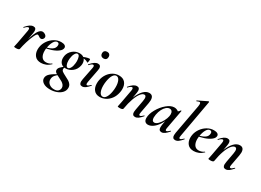

<svg xmlns="http://www.w3.org/2000/svg" viewBox="-29 -1619 3793 2794"><g transform="rotate(30 1868.0 -222.0)"><path d="M297 -395Q321 -395 343.5 -378Q366 -361 366 -339Q366 -323 353.5 -307.5Q341 -292 322 -292Q304 -292 283 -309Q276 -314 269 -318Q262 -322 255 -322Q238 -322 213 -269Q188 -216 165.5 -142Q143 -68 133 -12L123 -13Q153 -175 196.5 -285Q240 -395 297 -395ZM44 0Q45 -7 50.5 -30Q56 -53 60 -74L101 -297Q103 -313 103 -318Q103 -346 85 -346Q65 -346 28 -306Q27 -305 25 -305Q21 -305 19 -308.5Q17 -312 20 -315Q56 -357 84.5 -376Q113 -395 142 -395Q167 -395 178 -381.5Q189 -368 189 -342Q189 -327 186 -309L133 -12Q131 -3 117 2.5Q103 8 77 8Q44 8 44 0Z M360 -136Q360 -158 365 -185Q375 -239 409.5 -288Q444 -337 496 -368Q548 -399 608 -399Q646 -399 667 -386Q688 -373 688 -350Q688 -315 648 -283.5Q608 -252 544 -230Q480 -208 411 -201L413 -214Q495 -227 541.5 -256Q588 -285 588 -336Q588 -353 579.5 -362.5Q571 -372 556 -372Q523 -372 498 -329Q473 -286 462 -218Q458 -194 458 -166Q458 -105 483 -68.5Q508 -32 557 -32Q578 -32 602.5 -39.5Q627 -47 647 -63H648Q651 -63 653.5 -60Q656 -57 654 -55Q618 -20 578 -4Q538 12 498 12Q429 12 394.5 -30Q360 -72 360 -136Z M648 181Q648 136 691 99Q734 62 818 18L825 26Q787 51 762.5 80Q738 109 738 151Q738 194 772 222Q806 250 856 250Q902 250 924 227.5Q946 205 946 174Q946 148 930.5 128.5Q915 109 894 96Q873 83 836 65Q791 44 769 27Q747 10 747 -14Q747 -40 769.5 -64Q792 -88 840 -123L847 -116Q837 -111 830.5 -98.5Q824 -86 824 -74Q824 -51 844 -36Q864 -21 908 1Q947 20 970.5 34.5Q994 49 1011 72Q1028 95 1028 127Q1028 173 997 208Q966 243 915 262Q864 281 805 281Q732 281 690 252.5Q648 224 648 181ZM741 -212Q741 -228 744 -246Q756 -309 806 -350.5Q856 -392 920 -392Q973 -392 1001.5 -361Q1030 -330 1030 -282Q1030 -262 1026 -246Q1012 -179 961 -138.5Q910 -98 849 -98Q797 -98 769 -130Q741 -162 741 -212ZM939 -237Q941 -257 941 -269Q941 -311 930 -341Q919 -371 896 -371Q874 -371 855 -337Q836 -303 831 -253Q829 -229 829 -219Q829 -175 842 -147.5Q855 -120 875 -120Q897 -120 915.5 -152.5Q934 -185 939 -237ZM1089 -396Q1094 -396 1094 -380Q1094 -363 1089.5 -345Q1085 -327 1081 -330Q1065 -342 1044 -348.5Q1023 -355 1002 -355Q978 -355 958 -346L957 -353Q987 -372 1023.5 -384Q1060 -396 1089 -396Z M1141 -47Q1141 -62 1146 -89L1187 -297Q1190 -311 1190 -320Q1190 -333 1185 -339.5Q1180 -346 1172 -346Q1151 -346 1115 -306Q1114 -305 1112 -305Q1108 -305 1106 -308.5Q1104 -312 1106 -315Q1142 -357 1171 -376Q1200 -395 1228 -395Q1276 -395 1276 -343Q1276 -326 1272 -309L1230 -89Q1228 -80 1228 -66Q1228 -42 1243 -42Q1253 -42 1265.5 -51Q1278 -60 1296 -77Q1298 -79 1300 -79Q1303 -79 1305 -75.5Q1307 -72 1304 -69Q1270 -29 1243.5 -10Q1217 9 1189 9Q1141 9 1141 -47ZM1199 -557Q1199 -581 1214.5 -596Q1230 -611 1256 -611Q1282 -611 1296.5 -596Q1311 -581 1311 -557Q1311 -529 1296.5 -514Q1282 -499 1256 -499Q1230 -499 1214.5 -514.5Q1199 -530 1199 -557Z M1353 -139Q1353 -169 1358 -193Q1369 -253 1401.5 -300Q1434 -347 1480 -373Q1526 -399 1579 -399Q1646 -399 1681.5 -358.5Q1717 -318 1717 -250Q1717 -223 1711 -193Q1698 -127 1663.5 -80.5Q1629 -34 1582.5 -10Q1536 14 1488 14Q1422 14 1387.5 -28.5Q1353 -71 1353 -139ZM1612 -149Q1619 -188 1619 -228Q1619 -293 1599.5 -334Q1580 -375 1546 -375Q1516 -375 1492.5 -340Q1469 -305 1457 -236Q1450 -197 1450 -157Q1450 -92 1469 -51.5Q1488 -11 1522 -11Q1554 -11 1577.5 -48Q1601 -85 1612 -149Z M2029 -47Q2029 -62 2034 -89L2063 -248Q2068 -276 2068 -293Q2068 -342 2036 -342Q2007 -342 1976 -303.5Q1945 -265 1918 -190Q1891 -115 1874 -12L1856 -13Q1875 -131 1910 -218Q1945 -305 1990.5 -352Q2036 -399 2087 -399Q2156 -399 2156 -316Q2156 -297 2151 -267L2118 -89Q2115 -74 2115 -65Q2115 -42 2131 -42Q2141 -42 2153.5 -51Q2166 -60 2184 -77Q2186 -79 2187 -79Q2190 -79 2192 -75.5Q2194 -72 2192 -69Q2158 -29 2131.5 -10Q2105 9 2077 9Q2029 9 2029 -47ZM1785 0 1789 -21Q1799 -68 1800 -74L1841 -297Q1843 -306 1843 -319Q1843 -346 1826 -346Q1805 -346 1768 -306Q1767 -305 1765 -305Q1762 -305 1760 -308.5Q1758 -312 1760 -315Q1796 -357 1824.5 -376Q1853 -395 1882 -395Q1929 -395 1929 -342Q1929 -327 1926 -309L1874 -12Q1869 8 1818 8Q1785 8 1785 0Z M2229 -63Q2229 -130 2273.5 -209.5Q2318 -289 2383.5 -344Q2449 -399 2507 -399Q2541 -399 2570 -380Q2599 -361 2602 -324L2542 -357Q2559 -359 2577.5 -373Q2596 -387 2609 -407Q2611 -409 2613 -409Q2616 -409 2619 -407Q2622 -405 2621 -404L2563 -89Q2560 -76 2560 -66Q2560 -42 2574 -42Q2593 -42 2628 -77Q2629 -78 2631 -78Q2634 -78 2636 -74.5Q2638 -71 2636 -69Q2572 9 2524 9Q2498 9 2486 -5.5Q2474 -20 2474 -51Q2474 -68 2477 -89L2502 -229L2523 -246Q2500 -167 2462 -108Q2424 -49 2380.5 -18Q2337 13 2296 13Q2265 13 2247 -6Q2229 -25 2229 -63ZM2507 -253Q2510 -270 2510 -283Q2510 -314 2496 -332Q2482 -350 2457 -350Q2429 -350 2401.5 -327Q2374 -304 2353.5 -263Q2333 -222 2324 -172Q2319 -140 2319 -124Q2319 -91 2330 -75.5Q2341 -60 2360 -60Q2390 -60 2421.5 -91.5Q2453 -123 2476.5 -168.5Q2500 -214 2507 -253Z M2703 -48Q2703 -68 2707 -89L2799 -589Q2802 -609 2802 -622Q2802 -651 2783 -651Q2771 -651 2741 -637H2740Q2735 -637 2734 -642.5Q2733 -648 2737 -649L2892 -725H2894Q2898 -725 2901.5 -722Q2905 -719 2904 -717L2792 -89Q2789 -74 2789 -64Q2789 -42 2804 -42Q2814 -42 2826.5 -51Q2839 -60 2857 -77Q2859 -79 2861 -79Q2864 -79 2866 -75.5Q2868 -72 2865 -69Q2831 -29 2805 -10Q2779 9 2751 9Q2703 9 2703 -48Z M2926 -136Q2926 -158 2931 -185Q2941 -239 2975.5 -288Q3010 -337 3062 -368Q3114 -399 3174 -399Q3212 -399 3233 -386Q3254 -373 3254 -350Q3254 -315 3214 -283.5Q3174 -252 3110 -230Q3046 -208 2977 -201L2979 -214Q3061 -227 3107.5 -256Q3154 -285 3154 -336Q3154 -353 3145.5 -362.5Q3137 -372 3122 -372Q3089 -372 3064 -329Q3039 -286 3028 -218Q3024 -194 3024 -166Q3024 -105 3049 -68.5Q3074 -32 3123 -32Q3144 -32 3168.5 -39.5Q3193 -47 3213 -63H3214Q3217 -63 3219.5 -60Q3222 -57 3220 -55Q3184 -20 3144 -4Q3104 12 3064 12Q2995 12 2960.5 -30Q2926 -72 2926 -136Z M3552 -47Q3552 -62 3557 -89L3586 -248Q3591 -276 3591 -293Q3591 -342 3559 -342Q3530 -342 3499 -303.5Q3468 -265 3441 -190Q3414 -115 3397 -12L3379 -13Q3398 -131 3433 -218Q3468 -305 3513.5 -352Q3559 -399 3610 -399Q3679 -399 3679 -316Q3679 -297 3674 -267L3641 -89Q3638 -74 3638 -65Q3638 -42 3654 -42Q3664 -42 3676.5 -51Q3689 -60 3707 -77Q3709 -79 3710 -79Q3713 -79 3715 -75.5Q3717 -72 3715 -69Q3681 -29 3654.5 -10Q3628 9 3600 9Q3552 9 3552 -47ZM3308 0 3312 -21Q3322 -68 3323 -74L3364 -297Q3366 -306 3366 -319Q3366 -346 3349 -346Q3328 -346 3291 -306Q3290 -305 3288 -305Q3285 -305 3283 -308.5Q3281 -312 3283 -315Q3319 -357 3347.5 -376Q3376 -395 3405 -395Q3452 -395 3452 -342Q3452 -327 3449 -309L3397 -12Q3392 8 3341 8Q3308 8 3308 0Z"/></g></svg>

Font: Cormorant Garamond
Style: Bold Italic
Weight: 700
Italic angle: -10°
Designer: Christian Thalmann (Catharsis Fonts)
Foundry: Catharsis Fonts
Version: Version 4.000